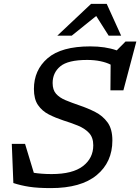

<svg xmlns="http://www.w3.org/2000/svg" viewBox="-20 -955 720 985"><path d="M556.5 -234.5Q556.5 -123 476 -56.5Q395.5 10 241 10Q173.5 10 130 3.2Q86.5 -3.5 48.5 -16L40.5 -217H108.5L153.5 -68.5Q172.5 -65.5 195.2 -63.8Q218 -62 245 -62Q352.5 -62 405.5 -102.8Q458.5 -143.5 458.5 -209.5Q458.5 -250 436.5 -273.2Q414.5 -296.5 379.2 -310.8Q344 -325 304 -337.5Q264.5 -350.5 230.2 -368Q196 -385.5 175 -416Q154 -446.5 154 -498.5Q154 -595.5 224.2 -656.2Q294.5 -717 443 -717Q481.5 -717 515.2 -712Q549 -707 579 -696.5L624 -742H679.5L613 -491.5H546.5L547.5 -623.5Q526 -634.5 495.2 -641Q464.5 -647.5 427 -647.5Q329 -647.5 289.5 -614.8Q250 -582 250 -529Q250 -494 267.5 -474Q285 -454 316.2 -441Q347.5 -428 388.5 -414Q430 -400 468.5 -380.5Q507 -361 531.8 -327Q556.5 -293 556.5 -234.5ZM274 -772 447 -935H527.5L601.5 -772H537.5L473.5 -873L348 -772Z"/></svg>

Font: Newsreader Caption
Style: Italic
Weight: 400
Italic angle: -17°
Designer: Hugues Gentile
Foundry: Production Type
Version: Version 1.001